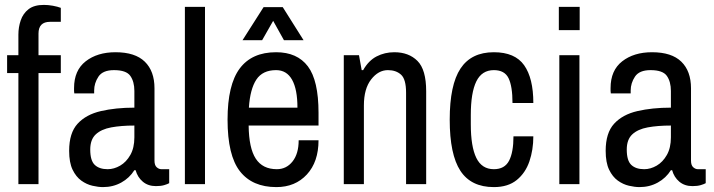

<svg xmlns="http://www.w3.org/2000/svg" viewBox="-20 -751 2912 783"><path d="M55 0V-453H9V-526H55V-610Q55 -640 64.5 -668Q74 -696 96.5 -713.5Q119 -731 159 -731Q177 -731 196 -727.5Q215 -724 228 -719V-662H184Q137 -662 137 -614V-526H228V-453H137V0Z M400 12Q381 12 357 6.5Q333 1 311.5 -14.5Q290 -30 276 -59Q262 -88 262 -136Q262 -209 296.5 -246.5Q331 -284 391.5 -298Q452 -312 528 -312V-380Q528 -418 511.5 -441.5Q495 -465 445 -465Q399 -465 381.5 -438.5Q364 -412 364 -382V-370H283Q282 -375 282 -380Q282 -385 282 -392Q282 -464 329.5 -501Q377 -538 451 -538Q531 -538 570.5 -499.5Q610 -461 610 -391V-96Q610 -77 619 -69Q628 -61 638 -61H670V-4Q663 0 649.5 4Q636 8 616 8Q584 8 562.5 -10Q541 -28 533 -57H528Q508 -25 474.5 -6.5Q441 12 400 12ZM419 -61Q445 -61 470 -75.5Q495 -90 511.5 -119Q528 -148 528 -191V-239Q474 -239 433.5 -231.5Q393 -224 370.5 -203Q348 -182 348 -141Q348 -96 366.5 -78.5Q385 -61 419 -61Z M734 0V-723H816V0Z M1107 12Q1009 12 958.5 -52.5Q908 -117 908 -263Q908 -405 957.5 -471.5Q1007 -538 1106 -538Q1192 -538 1235.5 -480.5Q1279 -423 1279 -291V-239H994Q995 -147 1023 -104Q1051 -61 1109 -61Q1148 -61 1173 -92.5Q1198 -124 1198 -179H1279Q1279 -91 1231.5 -39.5Q1184 12 1107 12ZM995 -312H1193Q1193 -387 1171 -426Q1149 -465 1106 -465Q1051 -465 1025.5 -426.5Q1000 -388 995 -312ZM969 -587 1055 -722H1133L1218 -587H1138L1094 -666L1049 -587Z M1382 0V-526H1444L1455 -465H1461Q1483 -504 1516 -521Q1549 -538 1588 -538Q1647 -538 1682.5 -502.5Q1718 -467 1718 -379V0H1636V-373Q1636 -428 1615.5 -446.5Q1595 -465 1562 -465Q1523 -465 1493.5 -427Q1464 -389 1464 -321V0Z M1994 12Q1901 12 1857.5 -54.5Q1814 -121 1814 -263Q1814 -405 1858 -471.5Q1902 -538 1994 -538Q2080 -538 2117.5 -485Q2155 -432 2155 -331H2070Q2070 -399 2054 -432Q2038 -465 1994 -465Q1945 -465 1922.5 -419Q1900 -373 1900 -282V-244Q1900 -153 1922.5 -107Q1945 -61 1994 -61Q2038 -61 2056 -95.5Q2074 -130 2074 -195H2155Q2155 -140 2139 -93Q2123 -46 2087.5 -17Q2052 12 1994 12Z M2261 0V-526H2343V0ZM2259 -628V-723H2344V-628Z M2588 12Q2569 12 2545 6.5Q2521 1 2499.5 -14.5Q2478 -30 2464 -59Q2450 -88 2450 -136Q2450 -209 2484.5 -246.5Q2519 -284 2579.5 -298Q2640 -312 2716 -312V-380Q2716 -418 2699.5 -441.5Q2683 -465 2633 -465Q2587 -465 2569.5 -438.5Q2552 -412 2552 -382V-370H2471Q2470 -375 2470 -380Q2470 -385 2470 -392Q2470 -464 2517.5 -501Q2565 -538 2639 -538Q2719 -538 2758.5 -499.5Q2798 -461 2798 -391V-96Q2798 -77 2807 -69Q2816 -61 2826 -61H2858V-4Q2851 0 2837.5 4Q2824 8 2804 8Q2772 8 2750.5 -10Q2729 -28 2721 -57H2716Q2696 -25 2662.5 -6.5Q2629 12 2588 12ZM2607 -61Q2633 -61 2658 -75.5Q2683 -90 2699.5 -119Q2716 -148 2716 -191V-239Q2662 -239 2621.5 -231.5Q2581 -224 2558.5 -203Q2536 -182 2536 -141Q2536 -96 2554.5 -78.5Q2573 -61 2607 -61Z"/></svg>

Font: Archivo Narrow
Style: Regular
Weight: 400
Designer: Hector Gatti
Foundry: Omnibus-Type
Version: Version 3.002